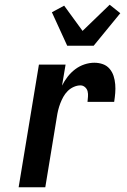

<svg xmlns="http://www.w3.org/2000/svg" viewBox="-20 -794 540 814"><path d="M59 0 145 -520H258L243 -431Q253 -451 267 -469Q281 -487 299 -500.5Q317 -514 338 -521Q359 -528 380 -528Q399 -528 416 -522Q433 -516 444.5 -502.5Q456 -489 461.5 -472Q467 -455 468.5 -436.5Q470 -418 468.5 -399.5Q467 -381 464 -362H351Q352 -373 353 -384.5Q354 -396 351.5 -406.5Q349 -417 340.5 -424.5Q332 -432 321 -432Q307 -432 292.5 -425.5Q278 -419 267 -408Q256 -397 248.5 -383.5Q241 -370 235.5 -355.5Q230 -341 226.5 -326.5Q223 -312 221 -298L172 0ZM265 -600 200 -742 252 -770 330 -663 445 -774 490 -738 377 -600Z"/></svg>

Font: Iosevka SS18
Style: Bold Italic
Weight: 700
Italic angle: -9°
Monospace: yes
Designer: Belleve Invis
Foundry: Belleve Invis
Version: Version 25.1.1; ttfautohint (v1.8.4)